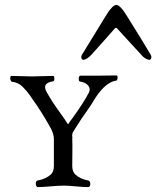

<svg xmlns="http://www.w3.org/2000/svg" viewBox="-20 -760 638 784"><path d="M458 -644Q454 -649 449 -644Q409 -598 351 -534Q336 -519 323 -516Q316 -514 313 -521.5Q310 -529 315 -537Q334 -569 410 -692Q439 -740 455 -740Q471 -740 500 -692Q567 -585 595 -537Q600 -529 597 -521.5Q594 -514 587 -516Q571 -520 559 -534Q482 -618 458 -644ZM30 -426Q26 -426 23.5 -432Q21 -438 22 -444Q23 -450 27 -450Q43 -450 68.5 -449Q94 -448 111 -448Q127 -448 152 -449Q177 -450 197 -450Q202 -450 202 -439.5Q202 -429 197 -428Q150 -421 170 -385Q186 -357 196.5 -341Q207 -325 219 -308.5Q231 -292 240 -279Q244 -273 249 -265.5Q254 -258 254.5 -256.5Q255 -255 258 -254.5Q261 -254 261.5 -256.5Q262 -259 267 -266Q272 -273 277 -279Q323 -343 343 -382Q351 -399 339.5 -411.5Q328 -424 307 -427Q301 -428 301.5 -439.5Q302 -451 309 -451H381Q396 -451 418 -451.5Q440 -452 455 -452Q461 -452 460 -442Q459 -432 455 -431Q412 -425 370 -361Q355 -335 333.5 -305Q312 -275 294 -246Q291 -241 287 -235Q283 -229 282 -227Q281 -225 278.5 -221Q276 -217 276 -215.5Q276 -214 275 -209.5Q274 -205 275 -202.5Q276 -200 275 -193Q276 -176 275.5 -136.5Q275 -97 275 -82Q275 -59 288 -47Q308 -29 340 -23Q346 -22 348 -15Q350 -8 347.5 -2Q345 4 340 4Q320 4 290 1Q260 -2 241 -2Q219 -2 185.5 1Q152 4 134 4Q130 4 127.5 -2Q125 -8 126.5 -15Q128 -22 134 -23Q167 -29 187 -47Q200 -59 200 -82V-193Q200 -211 188 -235Q150 -304 110 -359L102 -371Q93 -383 87.5 -389.5Q82 -396 72.5 -405.5Q63 -415 52 -420Q41 -425 30 -426Z"/></svg>

Font: EB Garamond 12 All SC
Style: AllSC
Weight: 400
Version: Version 0.016 ; ttfautohint (v0.97) -l 8 -r 50 -G 200 -x 0 -